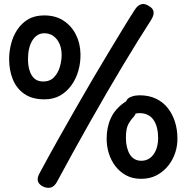

<svg xmlns="http://www.w3.org/2000/svg" viewBox="-20 -868 912 947"><path d="M676 14Q634 14 602.5 -3Q571 -20 549.5 -48Q528 -76 517 -111Q506 -146 506 -183Q506 -241 527 -286Q548 -331 594 -363Q602 -369 607.5 -371.5Q613 -374 621 -374Q632 -374 643.5 -366Q655 -358 655 -340Q655 -324 650.5 -311.5Q646 -299 641 -294Q625 -277 616 -261Q607 -245 604 -227.5Q601 -210 601 -187Q601 -163 606 -142.5Q611 -122 620 -107Q629 -92 643.5 -83.5Q658 -75 677 -75Q702 -75 720.5 -89Q739 -103 749.5 -128.5Q760 -154 760 -188Q760 -214 754.5 -236.5Q749 -259 738 -275.5Q727 -292 709.5 -301Q692 -310 668 -310Q662 -310 654.5 -309Q647 -308 639 -306Q622 -302 611.5 -319Q601 -336 601 -357Q601 -382 628 -391Q638 -395 648.5 -396.5Q659 -398 668 -398Q715 -398 750 -381Q785 -364 808 -334.5Q831 -305 843 -267Q855 -229 855 -187Q856 -151 844.5 -115.5Q833 -80 810 -51Q787 -22 753.5 -4Q720 14 676 14ZM199 -378Q139 -378 100.5 -404.5Q62 -431 43.5 -476Q25 -521 25 -577Q25 -613 34.5 -651Q44 -689 65 -721Q86 -753 118.5 -772.5Q151 -792 198 -792Q254 -792 293.5 -766Q333 -740 354.5 -697Q376 -654 377 -602Q378 -561 367 -521Q356 -481 333 -448.5Q310 -416 277 -397Q244 -378 199 -378ZM118 -575Q118 -527 136.5 -496.5Q155 -466 193 -466Q226 -466 246 -486.5Q266 -507 275 -537.5Q284 -568 284 -596Q284 -629 273 -653Q262 -677 243 -690.5Q224 -704 199 -704Q162 -704 140 -669Q118 -634 118 -575ZM643 -817Q658 -842 676.5 -847Q695 -852 715 -838Q735 -827 737.5 -810Q740 -793 725 -769Q696 -724 660.5 -667Q625 -610 586 -545Q547 -480 506 -409.5Q465 -339 423.5 -265.5Q382 -192 341 -118Q300 -44 262 27Q249 52 230.5 57Q212 62 190 51Q170 40 166.5 23.5Q163 7 177 -17Q221 -99 266 -179Q311 -259 355 -336Q399 -413 440.5 -483.5Q482 -554 519.5 -616Q557 -678 588 -729Q619 -780 643 -817Z"/></svg>

Font: Playpen Sans SemiBold
Style: Regular
Weight: 600
Designer: Laura Meseguer, Veronika Burian, José Scaglione
Foundry: TypeTogether
Version: Version 1.001